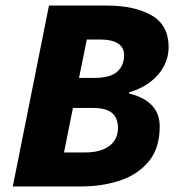

<svg xmlns="http://www.w3.org/2000/svg" viewBox="-20 -670 642 690"><path d="M26 0 156 -650H364Q463 -650 524.5 -615Q586 -580 586 -500Q586 -465 569.5 -433Q553 -401 521.5 -376.5Q490 -352 444 -338V-334Q481 -325 505.5 -308.5Q530 -292 542 -269Q554 -246 554 -216Q554 -138 515 -90.5Q476 -43 412 -21.5Q348 0 272 0ZM264 -390H318Q377 -390 401.5 -412.5Q426 -435 426 -472Q426 -499 404.5 -513.5Q383 -528 338 -528H292ZM210 -122H284Q324 -122 350.5 -133Q377 -144 390.5 -163.5Q404 -183 404 -210Q404 -246 382.5 -264Q361 -282 316 -282H242Z"/></svg>

Font: Source Sans 3 Black
Style: Italic
Weight: 900
Italic angle: -11°
Designer: Paul D. Hunt
Foundry: Adobe
Version: Version 3.052;hotconv 1.1.0;makeotfexe 2.6.0